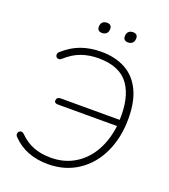

<svg xmlns="http://www.w3.org/2000/svg" viewBox="-158 -996 983 1117"><g transform="rotate(20 333.5 -437.5)"><path d="M47 -79Q37 -89 40 -101Q43 -113 54.5 -116.5Q66 -120 78 -108Q117 -69 164 -51Q211 -33 271 -33Q354 -33 419 -72.5Q484 -112 523 -182.5Q562 -253 572 -345L578 -338H206Q194 -338 188 -342.5Q182 -347 183 -357Q184 -367 190.5 -372Q197 -377 208 -377H581L573 -368Q581 -513 525 -592.5Q469 -672 336 -672Q279 -672 230 -654.5Q181 -637 135 -595Q123 -585 112 -589Q101 -593 99 -605.5Q97 -618 108 -627Q156 -671 212.5 -692Q269 -713 339 -713Q425 -713 488 -679Q551 -645 585 -575.5Q619 -506 619 -400Q619 -284 576 -191Q533 -98 453 -45Q373 8 268 8Q200 8 144.5 -13.5Q89 -35 47 -79ZM435 -844Q435 -863 445 -873Q455 -883 473 -883Q487 -883 494.5 -876Q502 -869 502 -856Q502 -837 492 -827Q482 -817 464 -817Q450 -817 442.5 -824Q435 -831 435 -844ZM274 -844Q274 -863 284 -873Q294 -883 312 -883Q326 -883 333.5 -876Q341 -869 341 -856Q341 -837 331 -827Q321 -817 303 -817Q289 -817 281.5 -824Q274 -831 274 -844Z"/></g></svg>

Font: SN Pro Thin
Style: Italic
Weight: 200
Italic angle: -9°
Designer: Tobias Whetton
Foundry: Supernotes
Version: Version 1.003;Glyphs 3.3 (3324)